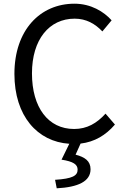

<svg xmlns="http://www.w3.org/2000/svg" viewBox="-20 -766 678 1039"><path d="M287 253C404 247 470 215 470 150C470 105 439 84 389 71L416 11C492 2 552 -34 602 -92L551 -151C504 -99 451 -68 381 -68C241 -68 153 -184 153 -369C153 -552 246 -665 384 -665C447 -665 495 -637 534 -596L584 -656C542 -703 472 -746 383 -746C197 -746 58 -603 58 -366C58 -138 183 1 355 12L313 98C377 108 400 124 400 152C400 185 372 201 278 207Z"/></svg>

Font: Noto Sans CJK SC
Style: Regular
Weight: 400
Designer: Ryoko NISHIZUKA 西塚涼子 (kana, bopomofo & ideographs); Paul D. Hunt (Latin, Greek & Cyrillic); Sandoll Communications 산돌커뮤니
Foundry: Adobe
Version: Version 2.004;hotconv 1.0.118;makeotfexe 2.5.65603